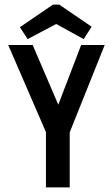

<svg xmlns="http://www.w3.org/2000/svg" viewBox="-20 -820 490 840"><path d="M181 0V-242L16 -623H123L235 -362L335 -623H438L285 -241V0ZM101 -649 67 -701 212 -800H239L381 -703L346 -649L226 -715Z"/></svg>

Font: Inconsolata SemiCondensed Bold
Style: Regular
Weight: 700
Width: 4
Monospace: yes
Designer: Raph Levien, Cyreal, Brenton Simpson
Foundry: Raph Levien, Cyreal, Google
Version: Version 3.001; ttfautohint (v1.8.2.53-6de2)